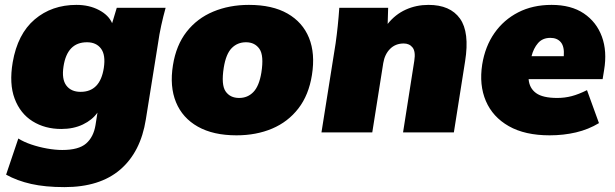

<svg xmlns="http://www.w3.org/2000/svg" viewBox="-20 -542 2518 786"><path d="M244 224Q165 224 107.5 211Q50 198 5 173L55 25Q77 39 108 49.5Q139 60 172.5 66Q206 72 235 72Q302 72 332.5 45.5Q363 19 371 -30L379 -81Q358 -51 319.5 -32.5Q281 -14 231 -14Q164 -14 113.5 -45.5Q63 -77 40 -138Q17 -199 32 -287Q52 -403 122 -462.5Q192 -522 293 -522Q345 -522 385 -501Q425 -480 439 -447L458 -510H658Q648 -474 640 -437.5Q632 -401 627 -365L577 -53Q556 80 472.5 152Q389 224 244 224ZM310 -166Q390 -166 405 -264Q413 -317 393.5 -343Q374 -369 336 -369Q255 -369 240 -270Q232 -218 251.5 -192Q271 -166 310 -166Z M948 12Q853 12 790 -23.5Q727 -59 700.5 -123.5Q674 -188 688 -275Q701 -357 744 -412Q787 -467 853 -494.5Q919 -522 999 -522Q1095 -522 1157 -486.5Q1219 -451 1245 -387Q1271 -323 1257 -235Q1244 -153 1201.5 -98Q1159 -43 1094 -15.5Q1029 12 948 12ZM959 -141Q994 -141 1017.5 -165.5Q1041 -190 1050 -245Q1061 -315 1042 -342Q1023 -369 987 -369Q952 -369 928.5 -345Q905 -321 896 -265Q885 -195 903.5 -168Q922 -141 959 -141Z M1296 0 1354 -365Q1364 -436 1369 -510H1569L1567 -444Q1598 -483 1641 -502.5Q1684 -522 1734 -522Q1823 -522 1863 -466Q1903 -410 1884 -291L1838 0H1630L1676 -293Q1682 -331 1669 -347.5Q1656 -364 1633 -364Q1599 -364 1577 -342Q1555 -320 1549 -284L1504 0Z M2230 12Q2129 12 2063 -25.5Q1997 -63 1969 -128.5Q1941 -194 1954 -278Q1966 -352 2004 -406.5Q2042 -461 2101.5 -491.5Q2161 -522 2238 -522Q2318 -522 2370 -487Q2422 -452 2444 -392Q2466 -332 2453 -255L2447 -218H2144Q2147 -181 2174.5 -161Q2202 -141 2261 -141Q2292 -141 2320.5 -148.5Q2349 -156 2383 -173L2432 -38Q2389 -12 2338 0Q2287 12 2230 12ZM2233 -387Q2201 -387 2182.5 -365.5Q2164 -344 2156 -312H2288Q2291 -351 2276 -369Q2261 -387 2233 -387Z"/></svg>

Font: Mulish ExtraBlack
Style: Italic
Weight: 1000
Italic angle: -9°
Designer: Vernon Adams
Foundry: Vernon Adams
Version: Version 3.603; ttfautohint (v1.8.3)